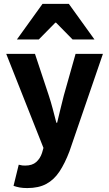

<svg xmlns="http://www.w3.org/2000/svg" viewBox="-20 -773 561 987"><path d="M120.3 193.8Q97.8 193.8 81.5 190.8Q65.2 187.8 49.6 182.4L76.3 73.7Q87.4 76.7 94.6 77.5Q101.8 78.2 109.1 78.2Q145.8 78.2 166.3 59.9Q186.8 41.6 196 13.2L203.4 -12.7L12 -496.1H159.8L230.6 -282.7Q241.6 -249.5 250.9 -214.2Q260.1 -178.9 269.7 -142H273.7Q282.5 -177.2 290.7 -212.5Q298.9 -247.8 308.2 -282.7L368.5 -496.1H509.1L336.9 5.4Q313.4 67.1 285.6 109Q257.8 151 218.2 172.4Q178.7 193.8 120.3 193.8ZM66.8 -570 198.5 -753H334L465.7 -570H353.2L268.3 -656.4H264.3L179.3 -570Z"/></svg>

Font: Mada
Style: Regular
Weight: 400
Designer: Khaled Hosny
Version: Version 1.5